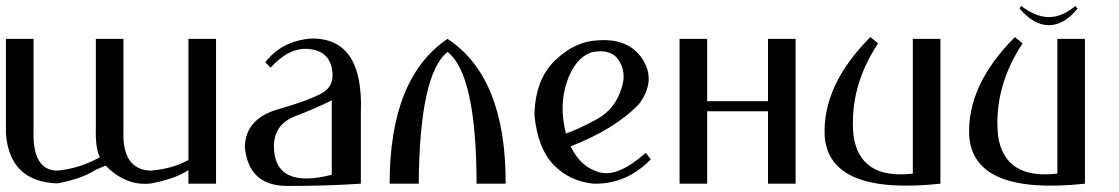

<svg xmlns="http://www.w3.org/2000/svg" viewBox="-20 -619 3772 647"><path d="M301 -46C271.7 -26.7 229.3 -11.7 174 -1C66.7 -4.3 8.7 -60 0 -168V-488H93V-182C89.7 -91.3 116 -45.3 172 -44C220.7 -48 269 -63 317 -89C306.3 -107 301.7 -141 303 -191V-488H396V-182C392 -92 422.7 -46 488 -44C536.7 -48 579 -60 615 -80V-488H708V0H615V-46C587 -26.7 545.3 -11.7 490 -1C434 6.3 382.7 -13.7 336 -61Z M874 -409C910 -456.3 960.7 -483 1026 -489C1146 -492.3 1202.7 -409 1196 -239V0C1115.3 5.3 1032.2 7.8 946.5 7.5C860.8 7.2 813.7 -36.3 805 -123C806.3 -187 843.5 -229.5 916.5 -250.5C989.5 -271.5 1040 -290.3 1068 -307C1096 -323.7 1106 -351.3 1098 -390C1090 -428.7 1064 -450 1020 -454C976 -458 933.3 -437 892 -391ZM1098 -30V-281C1064 -263.7 1023 -245.8 975 -227.5C927 -209.2 903 -175 903 -125C904.3 -29 969.3 2.7 1098 -30Z M1488 -488C1619.3 -402 1684.7 -239.3 1684 0H1586C1585.3 -246.7 1552.7 -394.7 1488 -444C1425.3 -394 1393 -246 1391 0H1293C1293 -237.3 1358 -400 1488 -488Z M1850 -415C1894.7 -458.3 1943 -481 1995 -483C2064.3 -488.3 2114.5 -467 2145.5 -419C2176.5 -371 2172.3 -320.7 2133 -268C2078.3 -211.3 2001.7 -164 1903 -126C1925 -79.3 1957.2 -50.2 1999.5 -38.5C2041.8 -26.8 2094 -48.7 2156 -104L2173 -82C2117.7 -25.3 2053 2 1979 0C1925 -6 1880.3 -27.3 1845 -64C1809.7 -100.7 1788.3 -156.3 1781 -231C1782.3 -310.3 1805.3 -371.7 1850 -415ZM2065 -416C2047.7 -442.7 2017.3 -451.7 1974 -443C1936.7 -430.3 1908.8 -397.2 1890.5 -343.5C1872.2 -289.8 1871 -231.7 1887 -169C1914.3 -178.3 1949.2 -194.5 1991.5 -217.5C2033.8 -240.5 2062 -277 2076 -327C2086 -359.7 2082.3 -389.3 2065 -416Z M2363 0H2270V-488H2363V-278H2568V-488H2661V0H2568V-244H2363Z M2759 -161C2753.7 -275 2805 -386 2913 -494L2939 -473C2873.7 -374.3 2846 -271 2856 -163C2870 -63 2936.7 -20 3056 -34V-488H3149V0C2898.3 26.7 2768.3 -27 2759 -161Z M3246 -161C3240.7 -275 3292 -386 3400 -494L3426 -473C3360.7 -374.3 3333 -271 3343 -163C3357 -63 3423.7 -20 3543 -34V-488H3636V0C3385.3 26.7 3255.3 -27 3246 -161ZM3416 -590C3447.3 -553.3 3479.7 -534.7 3513 -534C3548.3 -534 3581 -552.7 3611 -590L3604 -599C3574 -573.7 3544 -561.2 3514 -561.5C3484 -561.8 3453 -574.3 3421 -599Z"/></svg>

Font: Neocyr
Style: Regular
Weight: 400
Designer: Viktar Palstsiuk <vipals@gmail.com>
Version: 1.00